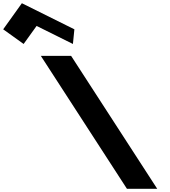

<svg xmlns="http://www.w3.org/2000/svg" viewBox="-728 -1172 1056 1192"><path d="M-708.2 -990 -581.3 -899 -500.8 -1011 -275.3 -899 -266.2 -990 -592.2 -1152ZM-286.4 -825H-474.4L60 0H248Z"/></svg>

Font: Hussar
Style: BdOpOblSeven
Weight: 700
Foundry: Cannot Into Space Fonts
Version: Version 2.00